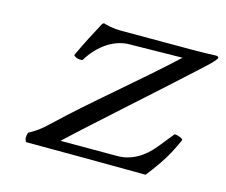

<svg xmlns="http://www.w3.org/2000/svg" viewBox="-77 -592 821 697"><g transform="rotate(15 333.5 -244.0)"><path d="M234.1 -490C231.7 -490 227.3 -486.4 226.7 -484C200.7 -436 186.3 -408.5 158.9 -350.5C166 -342 180.5 -338.4 192.7 -341C231.6 -405.5 288.4 -439.2 340.6 -440L541.3 -443C420.1 -329.5 256 -197.8 142.8 -89.2C116.5 -64 97.9 -49.5 70.1 -35C65 -21.8 65.7 -7.5 72 0C233.9 0 360.1 1 521.5 2C572.3 -62 594.5 -102 617.7 -154.5C613.2 -161 601.3 -166 585.7 -167.5L539.4 -110C501.7 -63.2 456.6 -37 404.5 -37H191.5C289.9 -129.6 500.8 -315.5 629.2 -434C653.6 -456.5 665.7 -471 666.7 -475C667.6 -479 663.3 -482 656.3 -482C651.3 -482 612.8 -480 583.8 -480H300.8C268.7 -480 246.9 -486 234.1 -490Z"/></g></svg>

Font: Linux Libertine Mono O
Style: Mono Oblique
Weight: 400
Italic angle: -13°
Designer: Philipp H. Poll
Foundry: Philipp H. Poll
Version: Version 5.1.7